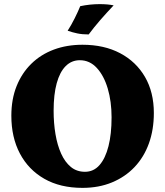

<svg xmlns="http://www.w3.org/2000/svg" viewBox="-20 -902 801 931"><path d="M380 9Q272 9 195 -35Q118 -79 76.5 -157.5Q35 -236 35 -341Q35 -421 60.5 -484.5Q86 -548 132 -593Q178 -638 241 -661.5Q304 -685 380 -685Q485 -685 562.5 -644Q640 -603 683 -529Q726 -455 726 -354Q726 -273 702 -206.5Q678 -140 632.5 -92Q587 -44 523 -17.5Q459 9 380 9ZM392 -69Q434 -69 462.5 -101.5Q491 -134 506 -193Q521 -252 521 -333Q521 -410 502.5 -472.5Q484 -535 449.5 -572.5Q415 -610 367 -610Q327 -610 298.5 -581.5Q270 -553 255 -498.5Q240 -444 240 -365Q240 -305 249 -251.5Q258 -198 276.5 -157Q295 -116 323.5 -92.5Q352 -69 392 -69ZM410 -735Q379 -735 355 -740Q331 -745 308 -753Q325 -779 342 -813Q359 -847 369 -872Q392 -877 416 -879.5Q440 -882 463 -882Q503 -882 531 -876Q496 -839 466 -804.5Q436 -770 410 -735Z"/></svg>

Font: Vollkorn Black
Style: Regular
Weight: 900
Designer: Friedrich Althausen
Foundry: Friedrich Althausen
Version: Version 5.000